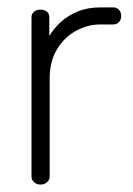

<svg xmlns="http://www.w3.org/2000/svg" viewBox="-20 -498 358 518"><path d="M89 0Q79 0 72 -6.5Q65 -13 65 -21V-452Q65 -461 72 -466.5Q79 -472 89 -472Q100 -472 106.5 -466.5Q113 -461 113 -452V-401Q125 -421 144 -438.5Q163 -456 189.5 -467Q216 -478 250 -478H286Q295 -478 301 -471.5Q307 -465 307 -455Q307 -445 301 -438.5Q295 -432 286 -432H250Q216 -432 184.5 -414.5Q153 -397 133.5 -364.5Q114 -332 114 -286V-21Q114 -13 107 -6.5Q100 0 89 0Z"/></svg>

Font: Dosis ExtraLight Light
Style: Regular
Weight: 300
Version: Version 3.001; ttfautohint (v1.8.2)